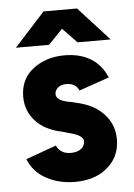

<svg xmlns="http://www.w3.org/2000/svg" viewBox="-52 -740 552 792"><g transform="rotate(-5 224.0 -344.0)"><path d="M31.7 -560.7H169L228 -622L287 -560.7H424.3L297 -700H158.3ZM402.7 -405.3Q381.3 -456.7 338 -484Q292.3 -512.7 224.7 -512Q150.7 -511.3 97.3 -470.3Q44 -428.7 44 -355.3Q44.7 -296.7 82.3 -256Q100.7 -235.3 127.2 -221.2Q153.7 -207 186.7 -200.3Q195.3 -198 203.7 -195.7Q212 -193.3 220.3 -190.7Q276.7 -177.3 278 -153.3Q278.7 -134.3 263 -121.3Q247.7 -108.7 219.3 -108.7Q177.3 -108.7 160.7 -144.3L34.7 -99Q55.7 -45.3 107.3 -17.3Q159 11.3 224.7 12Q303.7 12 352.3 -24.7Q413.3 -69.7 414 -147.3Q414 -220 358.7 -267.3Q322 -299.3 259.3 -313Q252.7 -314.7 243.8 -316.8Q235 -319 224 -320.7Q179.3 -330.7 178 -354Q177.3 -370.7 190.7 -382Q203.7 -393.3 226.7 -393.3Q244.7 -393.3 258.3 -385.3Q272 -376.7 277.7 -362Z"/></g></svg>

Font: Unageo Variable
Style: Regular
Weight: 300
Designer: Richard Sepsi
Foundry: Richard Sepsi
Version: Version 2.200